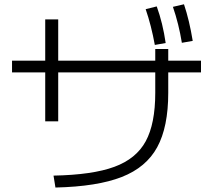

<svg xmlns="http://www.w3.org/2000/svg" viewBox="-20 -838 978 881"><path d="M692.4 -412.1V-505.9H247.1V-281.2H187.5V-505.9H35.2V-559.6H187.5V-749H247.1V-559.6H692.4V-613.3H752V-559.6H902.3V-505.9H752V-412.1Q752 -255.4 701.4 -162.6Q650.9 -69.8 538.6 -25.9Q426.3 18.1 234.4 22.5L225.6 -32.2Q404.3 -35.6 504.6 -72.5Q605 -109.4 648.7 -189.9Q692.4 -270.5 692.4 -412.1ZM648.4 -795.9 699.2 -808.6Q727.1 -731.4 740.2 -640.6L690.4 -631.8Q674.3 -720.7 648.4 -795.9ZM773.4 -806.6 824.2 -818.4Q849.1 -744.1 864.3 -650.4L814.5 -641.6Q800.3 -728.5 773.4 -806.6Z"/></svg>

Font: Pretendard JP Light
Style: Regular
Weight: 300
Designer: Base glyphs from Inter by Rasmus Andersson; Hangeul glyphs from Noto Sans CJK(Source Han Sans) by Jang Soo-young and Kan
Foundry: Kil Hyung-jin
Version: Version 1.309